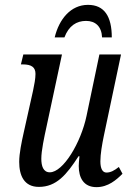

<svg xmlns="http://www.w3.org/2000/svg" viewBox="-20 -760 535 790"><path d="M205 -606H245C263 -654 295 -674 334 -674C372 -674 398 -652 400 -606H440C440 -693 409 -740 342 -740C271 -740 223 -681 205 -606ZM377 10C425 10 459 -20 484 -45L469 -73C450 -58 435 -50 418 -50C402 -50 393 -66 393 -96C393 -126 400 -166 407 -200L478 -536H389L336 -283C313 -173 240 -51 185 -51C158 -51 150 -77 150 -107C150 -140 162 -196 171 -237L235 -536H76L66 -495H74C110 -495 126 -483 126 -456C126 -436 121 -411 116 -387L77 -212C69 -176 59 -129 59 -94C59 -38 79 9 140 9C212 9 254 -41 303 -117H307C305 -98 304 -86 304 -77C304 -30 323 10 377 10Z"/></svg>

Font: Noto Serif ExtraCondensed
Style: Italic
Weight: 400
Width: 2
Italic angle: -12°
Designer: Monotype Design Team
Foundry: Monotype Imaging Inc.
Version: Version 2.014